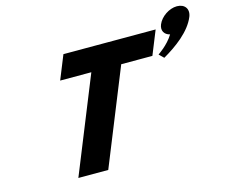

<svg xmlns="http://www.w3.org/2000/svg" viewBox="-124 -1110 1516 1283"><g transform="rotate(-15 633.5 -469.0)"><path d="M1197.9 -938C1252.9 -938 1280.8 -898 1260.6 -848C1223 -755 1118.6 -679 1028.3 -627L996.8 -658C996.8 -658 1066.7 -703 1106.1 -768C1068 -777 1048.6 -808 1064.8 -848C1085 -898 1145.1 -938 1197.9 -938ZM316.7 -660H532.3L265.7 0H472.5L739.1 -660H954.7L1021.4 -825H383.4Z"/></g></svg>

Font: Hussar
Style: BdWideOblFour
Weight: 700
Foundry: Cannot Into Space Fonts
Version: Version 2.00